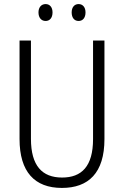

<svg xmlns="http://www.w3.org/2000/svg" viewBox="-20 -913 609 943"><path d="M169 -852C169 -826 183 -810 204 -810C224 -810 238 -825 238 -852C238 -878 224 -893 204 -893C183 -893 169 -877 169 -852ZM332 -852C332 -826 345 -810 366 -810C387 -810 400 -826 400 -852C400 -878 386 -893 366 -893C346 -893 332 -878 332 -852ZM493 -230V-714H437V-230C437 -96 381 -41 285 -41C187 -41 132 -99 132 -231V-714H76V-230C76 -69 150 10 284 10C414 10 493 -63 493 -230Z"/></svg>

Font: Noto Sans Gujarati Condensed Light
Style: Regular
Weight: 300
Width: 3
Designer: Jelle Bosma - Monotype Design Team, Universal Thirst
Foundry: Monotype Imaging Inc.
Version: Version 2.106